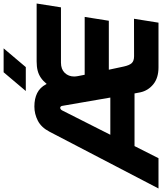

<svg xmlns="http://www.w3.org/2000/svg" viewBox="21 -996 930 1103"><g transform="rotate(-90 486.5 -445.0)"><path d="M-45.3 0 280.7 -625.7Q305.3 -673.3 344.2 -693.2Q383 -713 425.3 -713Q471 -713 503 -696.8Q535 -680.7 553 -646.3L555.3 -642.3Q572 -662.7 590.5 -675.5Q609 -688.3 631.8 -694.2Q654.7 -700 684.7 -700H1017.3L995.3 -560.3H677.7Q639.7 -560.3 618.8 -538.5Q598 -516.7 598 -484.3Q598 -480 598.7 -474.3Q599.3 -468.7 600.3 -463L608 -424H940.3L918.3 -285.3H637L655.3 -199.7Q662.3 -167.3 674.8 -153.8Q687.3 -140.3 714.7 -140.3L929.7 -140.7L907.3 0H650.3Q590 0 553.3 -29.8Q516.7 -59.7 507 -104.7L500.7 -137.7H198.3L128.7 0ZM263.3 -276.7H477L429.3 -553Q428.3 -559 425 -561.8Q421.7 -564.7 417.7 -564.7Q414.7 -564.7 410.2 -561.7Q405.7 -558.7 403 -553ZM514.7 -762.3 622.3 -889.7H759.7L652 -762.3Z"/></g></svg>

Font: MuseoModerno Thin
Style: Italic
Weight: 100
Italic angle: -9°
Designer: Pablo Cosgaya, Héctor Gatti, Marcela Romero, and the Authors of The MuseoModerno Project.
Foundry: Omnibus-Type Team
Version: Version 1.003